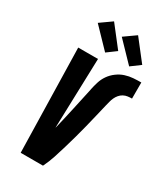

<svg xmlns="http://www.w3.org/2000/svg" viewBox="-237 -1080 1014 1177"><g transform="rotate(30 270.0 -492.0)"><path d="M115 0 98 -735H238L223 -245Q224 -243 223.5 -241.5Q223 -240 223 -238Q242 -316 259 -394Q276 -472 293 -550V-552Q299 -580 307.5 -607.5Q316 -635 333 -659.5Q350 -684 375 -702.5Q400 -721 428 -730Q456 -739 484.5 -741Q513 -743 540 -743V-629Q526 -629 510.5 -627Q495 -625 481 -617.5Q467 -610 456.5 -597.5Q446 -585 439.5 -570.5Q433 -556 429.5 -541.5Q426 -527 422 -512Q412 -469 401.5 -426Q391 -383 380.5 -340Q370 -297 358 -254.5Q346 -212 333.5 -169Q321 -126 307 -83.5Q293 -41 273 0ZM426 -791 296 -926 378 -984 491 -839ZM256 -791 126 -926 208 -984 321 -839Z"/></g></svg>

Font: Iosevka SS18 Heavy
Style: Italic
Weight: 900
Italic angle: -9°
Monospace: yes
Designer: Belleve Invis
Foundry: Belleve Invis
Version: Version 25.1.1; ttfautohint (v1.8.4)